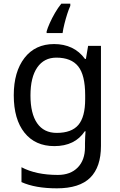

<svg xmlns="http://www.w3.org/2000/svg" viewBox="-20 -786 655 1046"><path d="M275 -546Q328 -546 370.5 -526Q413 -506 443 -465H448L460 -536H530V9Q530 124 471.5 182Q413 240 290 240Q172 240 97 206V125Q176 167 295 167Q364 167 403.5 126.5Q443 86 443 16V-5Q443 -17 444 -39.5Q445 -62 446 -71H442Q388 10 276 10Q172 10 113.5 -63Q55 -136 55 -267Q55 -395 113.5 -470.5Q172 -546 275 -546ZM287 -472Q220 -472 183 -418.5Q146 -365 146 -266Q146 -167 182.5 -114.5Q219 -62 289 -62Q370 -62 407 -105.5Q444 -149 444 -246V-267Q444 -377 406 -424.5Q368 -472 287 -472ZM363 -754Q355 -737 346.5 -710.5Q338 -684 331 -656Q324 -628 321 -606H234V-615Q239 -633 251 -660Q263 -687 279.5 -715.5Q296 -744 314 -766H363Z"/></svg>

Font: Noto Sans Hanunoo
Style: Regular
Weight: 400
Designer: Monotype Design Team
Foundry: Monotype Imaging Inc.
Version: Version 2.003; ttfautohint (v1.8.4.7-5d5b)